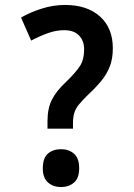

<svg xmlns="http://www.w3.org/2000/svg" viewBox="-20 -744 541 776"><path d="M172 -224V-255Q172 -306 190 -341.5Q208 -377 249 -415Q286 -451 303 -477Q320 -503 320 -545Q320 -579 299.5 -600.5Q279 -622 239 -622Q207 -622 173.5 -610Q140 -598 106 -580L65 -673Q101 -694 148 -709Q195 -724 243 -724Q332 -724 384 -677.5Q436 -631 436 -549Q436 -507 424 -476Q412 -445 390.5 -418.5Q369 -392 338 -363Q312 -338 298.5 -321Q285 -304 280 -287Q275 -270 275 -246V-224ZM153 -64Q153 -105 173.5 -123Q194 -141 227 -141Q258 -141 279 -123Q300 -105 300 -64Q300 -24 279 -6Q258 12 227 12Q195 12 174 -6.5Q153 -25 153 -64Z"/></svg>

Font: Noto Sans Gurmukhi UI SemiCondensed SemiBold
Style: Regular
Weight: 600
Width: 4
Designer: Jelle Bosma - Monotype Design Team
Foundry: Monotype Imaging Inc.
Version: Version 2.004; ttfautohint (v1.8.4.7-5d5b)